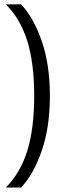

<svg xmlns="http://www.w3.org/2000/svg" viewBox="-20 -708 286 862"><path d="M6 -688.5H74.5Q130.5 -630 167.2 -524.2Q204 -418.5 204 -277.5Q204 -136.5 167.2 -30.5Q130.5 75.5 74.5 134H6Q70.5 70 102 -29.5Q133.5 -129 133.5 -277.5Q133.5 -426 102 -525.5Q70.5 -625 6 -688.5Z"/></svg>

Font: Overused Grotesk Book
Style: Regular
Weight: 375
Version: Version 0.004